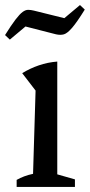

<svg xmlns="http://www.w3.org/2000/svg" viewBox="-35 -741 356 761"><path d="M31 0V-28Q45 -36 61 -42Q77 -48 96 -52L106 -382L53 -451Q84 -470 119 -482Q154 -494 192 -497V-50L262 -30V0ZM4 -584 -15 -602Q10 -642 26.5 -663.5Q43 -685 54.5 -693.5Q66 -702 76.5 -702Q87 -702 99 -699L220 -669L282 -721L301 -703Q270 -653 251 -631Q232 -609 218.5 -605Q205 -601 187 -605L66 -636Z"/></svg>

Font: Piazzolla 24pt Medium
Style: Regular
Weight: 500
Designer: Juan Pablo del Peral
Foundry: Huerta Tipografica
Version: Version 2.005